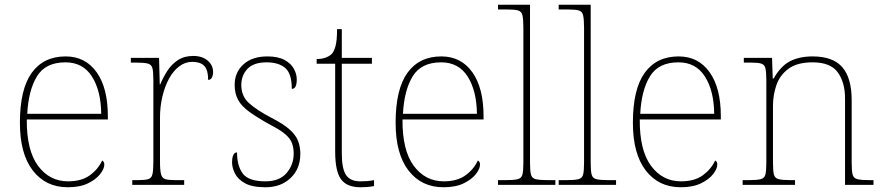

<svg xmlns="http://www.w3.org/2000/svg" viewBox="-20 -780 3732 810"><path d="M266 10Q173 10 118.5 -60.5Q64 -131 64 -262Q64 -404 114 -473Q164 -542 257 -542Q340 -542 387.5 -475.5Q435 -409 435 -290V-276H93Q92 -146 140.5 -80.5Q189 -15 267 -15Q324 -15 359 -40.5Q394 -66 411 -103Q416 -100 418 -96Q420 -92 420 -85Q420 -68 402.5 -45.5Q385 -23 351 -6.5Q317 10 266 10ZM407 -300Q406 -397 368 -457Q330 -517 256 -517Q172 -517 136 -458Q100 -399 95 -300Z M538 0V-20H560Q590 -20 604.5 -24Q619 -28 623 -44.5Q627 -61 627 -98V-442Q627 -477 623 -492.5Q619 -508 603 -512Q587 -516 550 -516H532V-536H651L654 -424H656Q668 -453 685.5 -480.5Q703 -508 730 -526Q757 -544 795 -544Q833 -544 856 -524.5Q879 -505 879 -476Q879 -463 874 -453Q869 -443 858 -443Q858 -472 850.5 -488.5Q843 -505 828 -512Q813 -519 790 -519Q761 -519 736 -500Q711 -481 693 -448Q675 -415 665 -372.5Q655 -330 655 -284V-98Q655 -61 659.5 -44.5Q664 -28 678 -24Q692 -20 722 -20H757V0Z M1100 10Q1044 10 1013.5 -7Q983 -24 971 -48.5Q959 -73 959 -95Q959 -109 961.5 -118.5Q964 -128 968.5 -132.5Q973 -137 980 -137Q980 -80 1004.5 -47.5Q1029 -15 1100 -15Q1159 -15 1189 -50Q1219 -85 1219 -132Q1219 -156 1212 -175.5Q1205 -195 1184.5 -213Q1164 -231 1123 -252Q1065 -284 1031.5 -308.5Q998 -333 984 -359.5Q970 -386 970 -422Q970 -475 1007 -508.5Q1044 -542 1108 -542Q1153 -542 1180.5 -527Q1208 -512 1220 -489.5Q1232 -467 1232 -445Q1232 -426 1227 -415.5Q1222 -405 1211 -405Q1211 -470 1183 -493.5Q1155 -517 1105 -517Q1050 -517 1024 -489.5Q998 -462 998 -421Q998 -374 1031 -344.5Q1064 -315 1125 -283Q1176 -257 1202 -233.5Q1228 -210 1237.5 -185.5Q1247 -161 1247 -131Q1247 -68 1206 -29Q1165 10 1100 10Z M1501 10Q1443 10 1418.5 -24Q1394 -58 1394 -141V-511H1316V-531Q1337 -531 1352.5 -536.5Q1368 -542 1378 -551Q1388 -560 1395 -584Q1402 -608 1402 -657H1422V-536H1549V-511H1422V-132Q1422 -68 1440 -41.5Q1458 -15 1500 -15Q1517 -15 1529.5 -16Q1542 -17 1558 -20V5Q1542 8 1528.5 9Q1515 10 1501 10Z M1851 10Q1758 10 1703.5 -60.5Q1649 -131 1649 -262Q1649 -404 1699 -473Q1749 -542 1842 -542Q1925 -542 1972.5 -475.5Q2020 -409 2020 -290V-276H1678Q1677 -146 1725.5 -80.5Q1774 -15 1852 -15Q1909 -15 1944 -40.5Q1979 -66 1996 -103Q2001 -100 2003 -96Q2005 -92 2005 -85Q2005 -68 1987.5 -45.5Q1970 -23 1936 -6.5Q1902 10 1851 10ZM1992 -300Q1991 -397 1953 -457Q1915 -517 1841 -517Q1757 -517 1721 -458Q1685 -399 1680 -300Z M2081 0V-20H2111Q2148 -20 2164 -24Q2180 -28 2184 -43.5Q2188 -59 2188 -94V-662Q2188 -699 2184 -715.5Q2180 -732 2165.5 -736Q2151 -740 2121 -740H2081V-760H2216V-94Q2216 -59 2220 -43.5Q2224 -28 2240.5 -24Q2257 -20 2293 -20H2323V0Z M2337 0V-20H2367Q2404 -20 2420 -24Q2436 -28 2440 -43.5Q2444 -59 2444 -94V-662Q2444 -699 2440 -715.5Q2436 -732 2421.5 -736Q2407 -740 2377 -740H2337V-760H2472V-94Q2472 -59 2476 -43.5Q2480 -28 2496.5 -24Q2513 -20 2549 -20H2579V0Z M2852 10Q2759 10 2704.5 -60.5Q2650 -131 2650 -262Q2650 -404 2700 -473Q2750 -542 2843 -542Q2926 -542 2973.5 -475.5Q3021 -409 3021 -290V-276H2679Q2678 -146 2726.5 -80.5Q2775 -15 2853 -15Q2910 -15 2945 -40.5Q2980 -66 2997 -103Q3002 -100 3004 -96Q3006 -92 3006 -85Q3006 -68 2988.5 -45.5Q2971 -23 2937 -6.5Q2903 10 2852 10ZM2993 -300Q2992 -397 2954 -457Q2916 -517 2842 -517Q2758 -517 2722 -458Q2686 -399 2681 -300Z M3113 0V-20H3136Q3173 -20 3189 -24Q3205 -28 3209 -43.5Q3213 -59 3213 -94V-442Q3213 -477 3209 -492.5Q3205 -508 3190.5 -512Q3176 -516 3146 -516H3118V-536H3237L3240 -449H3244Q3274 -502 3313.5 -522Q3353 -542 3408 -542Q3494 -542 3533.5 -496.5Q3573 -451 3573 -357V-94Q3573 -59 3577 -43.5Q3581 -28 3597.5 -24Q3614 -20 3650 -20H3665V0H3545V-365Q3545 -432 3514.5 -474.5Q3484 -517 3408 -517Q3343 -517 3306.5 -490Q3270 -463 3255.5 -421Q3241 -379 3241 -334V-94Q3241 -59 3245 -43.5Q3249 -28 3265.5 -24Q3282 -20 3318 -20H3334V0Z"/></svg>

Font: Noto Serif Ethiopic Thin
Style: Regular
Weight: 250
Version: Version 2.102